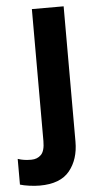

<svg xmlns="http://www.w3.org/2000/svg" viewBox="-106 -581 445 855"><g transform="rotate(-5 116.0 -153.0)"><path d="M37 240Q15 240 -10 236.5Q-35 233 -51 228V113Q-36 118 -22 120Q-8 122 9 122Q36 122 53 105Q70 88 70 44V-546H212V59Q212 138 170.5 189Q129 240 37 240Z"/></g></svg>

Font: Noto Sans Arabic SemCond
Style: Bold
Weight: 700
Width: 4
Designer: Monotype Design Team, Nadine Chahine, Nizar Qandah and Khaled Hosny
Foundry: Monotype Imaging Inc.
Version: Version 2.012; ttfautohint (v1.8.4.7-5d5b)